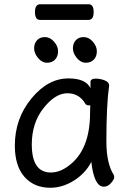

<svg xmlns="http://www.w3.org/2000/svg" viewBox="-20 -862 615 906"><path d="M217 24Q141 24 95.5 -27.5Q50 -79 50 -175Q50 -302 128 -397Q206 -492 303 -492Q385 -492 407 -446V-475Q407 -491 432 -491Q452 -491 473.5 -483Q495 -475 495 -458Q482 -368 482 -195Q482 -92 516 -38Q519 -32 519 -25Q519 -16 504 1.5Q489 19 470 19Q424 19 411 -98Q383 -44 329 -10Q275 24 217 24ZM220 -48Q262 -48 303 -79Q405 -153 405 -330L406 -365H397Q388 -365 383 -372Q354 -422 298 -422Q241 -422 185.5 -352Q130 -282 130 -180Q130 -48 220 -48ZM202 -566Q178 -566 159.5 -588.5Q141 -611 141 -634Q141 -657 154.5 -672Q168 -687 192 -687Q216 -687 235 -665.5Q254 -644 254 -620Q254 -596 240 -581Q226 -566 202 -566ZM385 -566Q361 -566 342.5 -588.5Q324 -611 324 -634Q324 -657 337.5 -672Q351 -687 375 -687Q399 -687 418 -665.5Q437 -644 437 -620Q437 -596 423 -581Q409 -566 385 -566ZM169 -768Q145 -768 145 -805Q145 -842 170 -842H398Q422 -842 422 -805Q422 -768 397 -768Z"/></svg>

Font: LXGW WenKai TC
Style: Bold
Weight: 700
Designer: LXGW / Fontworks Inc.
Foundry: LXGW / Fontworks Inc.
Version: Version 1.330;April 28, 2024